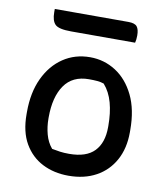

<svg xmlns="http://www.w3.org/2000/svg" viewBox="-83 -806 767 886"><g transform="rotate(10 300.0 -362.5)"><path d="M302 -545Q368 -545 422.5 -510Q477 -475 509.5 -408.5Q542 -342 542 -246V-235Q542 -160 511.5 -104.5Q481 -49 426 -19Q371 11 297 11Q229 11 175 -16.5Q121 -44 89.5 -98.5Q58 -153 58 -235V-246Q58 -337 89.5 -404Q121 -471 176 -508Q231 -545 302 -545ZM314 -444Q237 -444 199 -389Q161 -334 161 -239V-233Q161 -195 170.5 -159.5Q180 -124 202 -98Q222 -94 240.5 -91.5Q259 -89 283 -89Q363 -89 401 -128.5Q439 -168 439 -241V-248Q439 -308 426 -355.5Q413 -403 384 -436Q370 -441 353 -442.5Q336 -444 314 -444ZM102 -736H447Q477 -736 487.5 -723Q498 -710 498 -681Q498 -672 497 -663Q496 -654 494 -647H194Q136 -647 119 -664Q102 -681 102 -721Z"/></g></svg>

Font: Recursive Mn Csl St Med
Style: Regular
Weight: 500
Monospace: yes
Version: Version 1.079;hotconv 1.0.112;makeotfexe 2.5.65598; ttfautoh